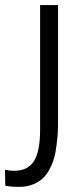

<svg xmlns="http://www.w3.org/2000/svg" viewBox="-65 -521 331 753"><path d="M9.8 211.9Q-25.4 211.9 -44.4 207L-45.4 145Q-34.7 147 -25.9 147.9Q-17.1 148.9 -9.3 148.9Q43.9 148.9 68.1 110.6Q92.3 72.3 92.3 -11.2V-501H162.6V-53.2Q162.6 -39.1 162.4 -26.1Q162.1 -13.2 161.6 -2Q161.1 9.3 159.9 22Q158.7 34.7 156.7 48.8Q154.8 63 152.6 75.7Q150.4 88.4 147 99.6Q140.6 121.6 128.9 143.6Q117.2 165.5 101.6 179.7Q85.9 193.8 62.5 202.9Q39.1 211.9 9.8 211.9Z"/></svg>

Font: Ride Light
Style: Regular
Weight: 300
Version: Version 3.000